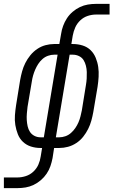

<svg xmlns="http://www.w3.org/2000/svg" viewBox="-56 -755 585 990"><path d="M-36 215V160H34Q55 160 77 153Q99 146 116 130Q133 114 142 93.5Q151 73 154 51L161 8H153Q127 8 103.5 0.5Q80 -7 62.5 -23.5Q45 -40 36 -63Q27 -86 23 -110.5Q19 -135 21 -161Q23 -187 27 -213L48 -343Q52 -365 58 -387Q64 -409 74.5 -430Q85 -451 100.5 -470Q116 -489 136 -502.5Q156 -516 178.5 -522Q201 -528 223 -528H250L259 -580Q262 -601 269.5 -621.5Q277 -642 289 -660.5Q301 -679 318.5 -694Q336 -709 356 -718.5Q376 -728 397 -731.5Q418 -735 439 -735H509V-680H439Q418 -680 396.5 -673Q375 -666 358 -650Q341 -634 332 -613.5Q323 -593 319 -571L312 -528H320Q346 -528 370 -520.5Q394 -513 411 -496.5Q428 -480 437.5 -457Q447 -434 450.5 -409.5Q454 -385 452.5 -359Q451 -333 447 -307L425 -177Q421 -155 415 -133Q409 -111 398.5 -90Q388 -69 373 -50Q358 -31 337.5 -17.5Q317 -4 294.5 2Q272 8 250 8H223L215 60Q211 81 204 101.5Q197 122 184.5 140.5Q172 159 154.5 174Q137 189 117 198.5Q97 208 76 211.5Q55 215 34 215ZM170 -47 241 -473H223Q208 -473 192 -467.5Q176 -462 163 -450.5Q150 -439 141 -425Q132 -411 125.5 -396Q119 -381 114.5 -365Q110 -349 108 -334L86 -204Q84 -187 82.5 -170Q81 -153 82 -136.5Q83 -120 86.5 -104Q90 -88 98.5 -75Q107 -62 121.5 -54.5Q136 -47 153 -47ZM232 -47H250Q265 -47 281 -52.5Q297 -58 310 -69.5Q323 -81 332.5 -95Q342 -109 348.5 -124Q355 -139 359 -155Q363 -171 366 -186L387 -316Q390 -333 391 -350Q392 -367 391.5 -383.5Q391 -400 387 -416Q383 -432 375 -445Q367 -458 352 -465.5Q337 -473 320 -473H303Z"/></svg>

Font: Iosevka Curly Slab Light
Style: Italic
Weight: 300
Italic angle: -9°
Monospace: yes
Designer: Belleve Invis
Foundry: Belleve Invis
Version: Version 22.1.2; ttfautohint (v1.8.4)